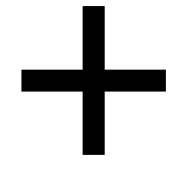

<svg xmlns="http://www.w3.org/2000/svg" viewBox="-20 -698 612 625"><path d="M320.8 -471.2H520V-399.9H320.8V-193.8H249V-399.9H49.8V-471.2H249V-678.2H320.8ZM284.2 -644.5ZM279.8 -92.8Z"/></svg>

Font: Noto Sans Kannada UI
Style: Regular
Weight: 400
Designer: Monotype Design Team
Foundry: Monotype Imaging Inc.
Version: Version 1.04